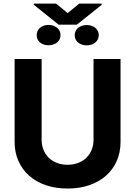

<svg xmlns="http://www.w3.org/2000/svg" viewBox="-20 -1063 769 1093"><path d="M63.2 -255V-727.3H217V-268.1Q217 -236.9 227.5 -210.6Q237.9 -184.3 257.3 -165.3Q276.6 -146.3 304 -135.7Q331.3 -125 364.7 -125Q398.4 -125 425.6 -135.7Q452.8 -146.3 472.1 -165.3Q491.5 -184.3 502 -210.6Q512.4 -236.9 512.4 -268.1V-727.3H666.2V-255Q666.2 -195.3 644.5 -146.5Q622.9 -97.7 583.3 -62.7Q543.7 -27.7 488.1 -8.7Q432.5 10.3 364.7 10.3Q296.5 10.3 240.9 -8.7Q185.4 -27.7 146 -62.7Q106.5 -97.7 84.9 -146.5Q63.2 -195.3 63.2 -255ZM299.4 -1042.6 365.1 -988.3 431.1 -1042.6H558.2V-1034.8L417.3 -922.6H313.9L171.9 -1036.2V-1042.6ZM474.1 -920.5Q489 -920.5 501.6 -916Q514.2 -911.6 523.3 -903.9Q532.3 -896.3 537.3 -885.8Q542.3 -875.4 542.3 -862.9Q542.3 -850.9 537.3 -840.2Q532.3 -829.5 523.3 -821.6Q514.2 -813.6 501.6 -809.1Q489 -804.7 474.1 -804.7Q458.1 -804.7 445.5 -809.3Q432.9 -813.9 423.8 -821.7Q414.8 -829.5 410 -840.2Q405.2 -850.9 405.2 -862.9Q405.2 -874.6 410 -885.1Q414.8 -895.6 423.8 -903.4Q432.9 -911.2 445.5 -915.8Q458.1 -920.5 474.1 -920.5ZM255.7 -921.2Q271.7 -921.2 284.3 -916.5Q296.9 -911.9 305.9 -904.1Q315 -896.3 319.8 -885.7Q324.6 -875 324.6 -862.9Q324.6 -850.5 319.6 -840Q314.6 -829.5 305.6 -821.7Q296.5 -813.9 283.9 -809.7Q271.3 -805.4 256 -805.4Q240.8 -805.4 228.3 -809.8Q215.9 -814.3 207 -821.9Q198.2 -829.5 193.4 -840.2Q188.6 -850.9 188.6 -863.3Q188.6 -875.4 193.4 -885.8Q198.2 -896.3 207 -904.1Q215.9 -911.9 228.2 -916.5Q240.4 -921.2 255.7 -921.2Z"/></svg>

Font: Cannonade
Style: Bold
Weight: 700
Designer: Rasmus Andersson
Foundry: rsms
Version: Version 3.012;git-f93a4a705